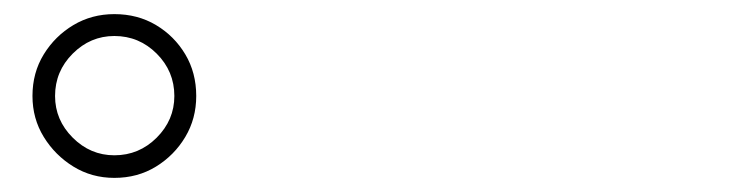

<svg xmlns="http://www.w3.org/2000/svg" viewBox="-20 -863 1040 272"><path d="M142 -611Q110 -611 84 -627Q58 -643 42 -669Q26 -695 26 -727Q26 -760 42 -786Q58 -812 84 -827.5Q110 -843 142 -843Q175 -843 201 -827.5Q227 -812 242.5 -786Q258 -760 258 -727Q258 -695 242.5 -669Q227 -643 201 -627Q175 -611 142 -611ZM142 -643Q177 -643 202 -668Q227 -693 227 -727Q227 -762 202 -787Q177 -812 142 -812Q108 -812 83 -787Q58 -762 58 -727Q58 -693 83 -668Q108 -643 142 -643Z"/></svg>

Font: Noto Serif SC ExtraLight Light
Style: Regular
Weight: 300
Version: Version 2.002-H1;hotconv 1.1.0;makeotfexe 2.6.0